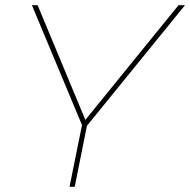

<svg xmlns="http://www.w3.org/2000/svg" viewBox="-20 -720 733 740"><path d="M248 0 296 -238 103 -700H125L309 -258L668 -700H693L315 -235L268 0Z"/></svg>

Font: Montserrat Thin
Style: Italic
Weight: 100
Italic angle: -11.3°
Designer: Julieta Ulanovsky
Foundry: Julieta Ulanovsky
Version: Version 9.000; ttfautohint (v1.8.4.7-5d5b)